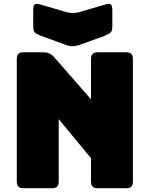

<svg xmlns="http://www.w3.org/2000/svg" viewBox="-20 -997 793 1017"><path d="M255 0H105Q86 0 77.5 -8.5Q69 -17 69 -36V-684Q69 -703 77.5 -711.5Q86 -720 105 -720H209Q228 -720 241.5 -714Q255 -708 268 -693L462 -471V-684Q462 -703 470.5 -711.5Q479 -720 498 -720H648Q667 -720 675.5 -711.5Q684 -703 684 -684V-36Q684 -17 675.5 -8.5Q667 0 648 0H498Q479 0 470.5 -8.5Q462 -17 462 -36V-159L291 -366V-36Q291 -17 282.5 -8.5Q274 0 255 0ZM397 -932 534 -972Q559 -980 567 -974Q575 -968 575 -941V-860Q575 -833 566.5 -825Q558 -817 534 -807L406 -761Q397 -757 386.5 -755Q376 -753 367 -752Q358 -752 350 -753Q342 -754 335 -757L198 -807Q173 -817 164.5 -825Q156 -833 156 -860V-941Q156 -968 164 -974Q172 -980 198 -972L335 -932Q352 -928 366 -928Q380 -928 397 -932Z"/></svg>

Font: Bungee
Style: Regular
Weight: 400
Designer: David Jonathan Ross
Foundry: David Jonathan Ross
Version: Version 1.000;PS 1.0;hotconv 1.0.72;makeotf.lib2.5.5900